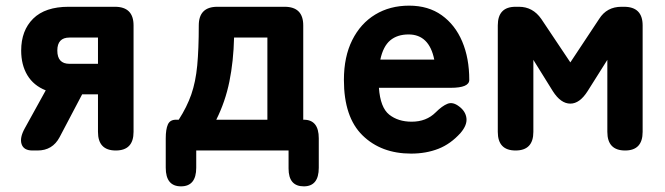

<svg xmlns="http://www.w3.org/2000/svg" viewBox="-20 -533 2355 680"><path d="M95 0Q64 0 56.5 -22.5Q49 -45 68 -79L142 -213Q99 -230 77 -266.5Q55 -303 55 -354Q55 -425 97.5 -467Q140 -509 223 -509H387Q453 -509 453 -443V-66Q453 0 390 0Q327 0 327 -66V-199H271L191 -47Q166 0 113 0ZM226 -307H327V-400H226Q183 -400 183 -354Q183 -307 226 -307Z M621 127Q567 127 567 61V-43Q567 -75 574.5 -92Q582 -109 603 -109H613Q642 -154 657.5 -198.5Q673 -243 678.5 -301Q684 -359 684 -443Q684 -509 750 -509H988Q1054 -509 1054 -443V-109H1056Q1109 -109 1109 -43V61Q1109 127 1056 127Q1002 127 1002 64V0H675V61Q675 127 621 127ZM746 -109H927V-400H809Q807 -316 792.5 -244.5Q778 -173 746 -109Z M1436 11Q1330 11 1264 -53.5Q1198 -118 1198 -250Q1198 -332 1227.5 -391Q1257 -450 1309 -481.5Q1361 -513 1429 -513Q1497 -513 1544.5 -479Q1592 -445 1617 -386Q1642 -327 1642 -250Q1642 -222 1576 -222H1322Q1327 -152 1358.5 -127Q1390 -102 1438 -102Q1490 -102 1523 -135Q1546 -158 1565 -165.5Q1584 -173 1606 -156Q1629 -139 1632 -114.5Q1635 -90 1611 -62Q1576 -23 1532.5 -6Q1489 11 1436 11ZM1327 -322H1518Q1500 -411 1427 -411Q1387 -411 1362 -390Q1337 -369 1327 -322Z M1806 0Q1743 0 1743 -66V-443Q1743 -509 1806 -509H1818Q1867 -509 1897 -466L2000 -312L2102 -466Q2129 -509 2181 -509H2190Q2256 -509 2256 -443V-66Q2256 0 2194 0Q2131 0 2131 -66V-321L2061 -210Q2033 -166 2000 -166Q1966 -166 1938 -210L1869 -321V-66Q1869 0 1806 0Z"/></svg>

Font: Zen Maru Gothic Black
Style: Regular
Weight: 900
Designer: Yoshimichi Ohira
Foundry: Positype
Version: Version 1.001